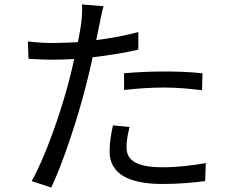

<svg xmlns="http://www.w3.org/2000/svg" viewBox="-20 -812 1040 862"><path d="M537 -408C598 -415 658 -419 720 -419C778 -419 837 -413 887 -407L889 -483C836 -489 775 -491 718 -491C654 -491 589 -488 537 -483ZM601 -668C541 -652 476 -640 412 -632L427 -705C431 -725 438 -762 445 -784L348 -792C350 -771 348 -738 345 -710C342 -690 337 -659 330 -623C292 -621 257 -619 224 -619C188 -619 152 -620 105 -626L108 -548C143 -546 179 -544 223 -544C251 -544 281 -545 313 -547C305 -511 297 -475 288 -442C251 -302 181 -101 122 1L210 30C262 -78 329 -282 365 -424C376 -466 387 -512 396 -555C465 -563 536 -574 601 -589ZM487 -249C478 -207 472 -170 472 -132C472 -34 554 14 710 14C782 14 848 8 901 1L904 -80C844 -69 775 -61 711 -61C570 -61 548 -106 548 -153C548 -178 553 -209 562 -242Z"/></svg>

Font: Noto Sans CJK TC Regular
Style: Regular
Weight: 400
Designer: Ryoko NISHIZUKA (kana & ideographs); Paul D. Hunt (Latin, Greek & Cyrillic); Wenlong ZHANG (bopomofo); Sandoll Communica
Foundry: Adobe Systems Incorporated
Version: Version 1.001;PS 1.001;hotconv 1.0.78;makeotf.lib2.5.61930